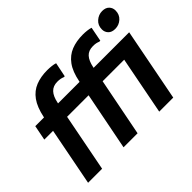

<svg xmlns="http://www.w3.org/2000/svg" viewBox="-153 -1071 1355 1355"><g transform="rotate(-45 524.5 -393.5)"><path d="M52 0 159 -550Q176 -632 210 -679Q244 -726 294.5 -746Q345 -766 410 -766Q431 -766 453 -763.5Q475 -761 489 -756L467 -648H458Q446 -653 433.5 -655.5Q421 -658 403 -658Q360 -658 335 -631.5Q310 -605 299 -550L192 0ZM49 -434 71 -546H579L556 -434ZM956 -632Q922 -632 904 -650.5Q886 -669 886 -696Q886 -737 914.5 -762Q943 -787 979 -787Q1013 -787 1031 -768.5Q1049 -750 1049 -723Q1049 -682 1021 -657Q993 -632 956 -632ZM868 -546H1008L902 0H762ZM406 0 514 -550Q530 -632 564.5 -679Q599 -726 649.5 -746Q700 -766 765 -766Q786 -766 807.5 -763.5Q829 -761 843 -756L822 -648H812Q800 -653 788 -655.5Q776 -658 758 -658Q714 -658 689.5 -631.5Q665 -605 654 -550L546 0ZM403 -434 426 -546H933L911 -434Z"/></g></svg>

Font: Kufam SemiBold
Style: Italic
Weight: 600
Italic angle: -11°
Designer: Artur Schmal
Foundry: Original Type
Version: Version 1.301; ttfautohint (v1.8.3)